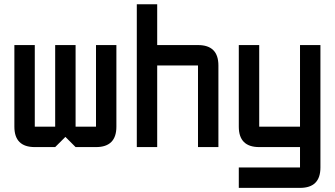

<svg xmlns="http://www.w3.org/2000/svg" viewBox="-20 -704 1602 919"><path d="M244.1 -488.3H341.8V-97.7H439.5V-488.3H537.1V-97.7Q537.1 0 439.5 0H341.8L293 -48.8L244.1 0H146.5Q48.8 0 48.8 -97.7V-488.3H146.5V-97.7H244.1Z M634.8 -683.6H732.4V-488.3H927.7Q1025.4 -488.3 1025.4 -390.6V0H927.7V-390.6H732.4V0H634.8Z M1123 -488.3H1220.7V-97.7H1416V-488.3H1513.7V97.7Q1513.7 195.3 1416 195.3H1123V97.7H1416V0H1220.7Q1123 0 1123 -97.7Z"/></svg>

Font: BabelStone Runic Ruled
Style: Regular
Weight: 400
Designer: Andrew West
Foundry: BabelStone
Version: Version 7.004 November 9, 2023